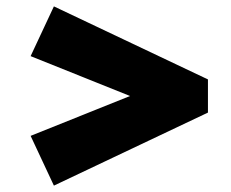

<svg xmlns="http://www.w3.org/2000/svg" viewBox="-20 -561 723 602"><path d="M149 21 76 -135 490 -301V-219L76 -385L149 -541L632 -312V-208Z"/></svg>

Font: Lexend Mega ExtraBold
Style: Regular
Weight: 800
Designer: Bonnie Shaver-Troup, Thomas Jockin
Foundry: Lexend
Version: Version 1.007